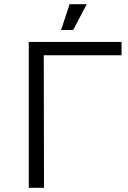

<svg xmlns="http://www.w3.org/2000/svg" viewBox="-20 -901 612 921"><path d="M191 0 190 -636H563V-700H118V0ZM331 -757 396 -881H314L273 -757Z"/></svg>

Font: Montserrat Z
Style: Regular
Weight: 400
Designer: Julieta Ulanovsky
Foundry: Julieta Ulanovsky
Version: Version 8.000